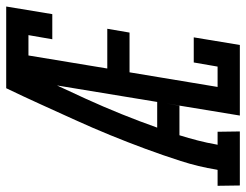

<svg xmlns="http://www.w3.org/2000/svg" viewBox="-152 -670 775 604"><g transform="rotate(-90 235.0 -367.5)"><path d="M-46 0 -47 -70H3L4 -74Q13 -130 31 -186Q49 -242 69.5 -297.5Q90 -353 112.5 -408Q135 -463 160 -518Q185 -573 209.5 -627Q234 -681 260 -735H295L293 -721L330 -704Q277 -595 226.5 -484Q176 -373 136 -260H217L205 -190H112Q103 -161 95.5 -132Q88 -103 83 -74L82 -70H123L124 0ZM174 0 295 -735H517L493 -590H414L427 -665H363L322 -417H447L435 -347H310L264 -70H328L341 -145H420L396 0Z"/></g></svg>

Font: Iosevka Curly Slab
Style: Italic
Weight: 400
Italic angle: -9°
Monospace: yes
Designer: Belleve Invis
Foundry: Belleve Invis
Version: Version 22.1.2; ttfautohint (v1.8.4)